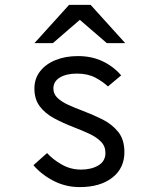

<svg xmlns="http://www.w3.org/2000/svg" viewBox="-20 -752 656 784"><path d="M305 12Q248.6 12 199 -13.4Q149.4 -38.9 116.5 -77.5L172.2 -127Q195.5 -101.1 231.9 -80.3Q268.2 -59.5 311 -59.5Q353 -59.5 381.8 -76.6Q410.5 -93.8 410.5 -127.5Q410.5 -155 392.2 -173.6Q373.9 -192.2 344.2 -206Q314.6 -219.8 280.5 -232.8Q236.9 -249.6 200.5 -269.3Q164.1 -289 142.3 -317.9Q120.5 -346.9 120.5 -390.5Q120.5 -430.9 143.6 -460.6Q166.6 -490.4 206.9 -506.7Q247.1 -523 298 -523Q354.6 -523 399.1 -501.8Q443.6 -480.5 474.8 -444.2L420.8 -399Q400.9 -418 369.7 -434.8Q338.5 -451.5 294.2 -451.5Q250.8 -451.5 224.4 -435.5Q198 -419.5 198 -390.8Q198 -367.8 215 -351.9Q232 -336 259.2 -323.6Q286.5 -311.2 317.8 -299.5Q358.4 -284.2 397.6 -264.8Q436.8 -245.4 462.4 -213.8Q488 -182.2 488 -130.8Q488 -65.1 438.6 -26.6Q389.2 12 305 12ZM120.8 -576 262 -732H350.2L491.2 -576H416L306 -671L196 -576Z"/></svg>

Font: Overpass Mono Light
Style: Regular
Weight: 300
Monospace: yes
Designer: Delve Withrington, Dave Bailey
Foundry: Delve Fonts LLC
Version: Version 4.000